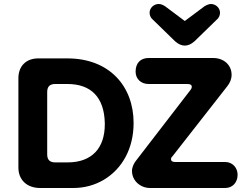

<svg xmlns="http://www.w3.org/2000/svg" viewBox="-20 -940 1224 960"><path d="M728 -877C728 -866 731 -853 744 -842L856 -733C872 -719 888 -712 904 -712C920 -712 936 -719 952 -733L1064 -842C1077 -853 1080 -866 1080 -877C1080 -900 1059 -920 1035 -920C1026 -920 1015 -916 1003 -909L904 -835L805 -909C794 -916 784 -920 773 -920C749 -920 728 -900 728 -877ZM1106 0C1142 0 1168 -27 1168 -66C1168 -102 1142 -130 1106 -130H856C842 -130 835 -135 835 -144C835 -149 837 -154 842 -158L1115 -507C1130 -525 1138 -545 1138 -566C1138 -615 1099 -650 1046 -650H723C683 -650 658 -625 658 -582C658 -546 684 -520 723 -520H918C932 -520 939 -515 939 -506C939 -501 937 -496 933 -491L658 -134C649 -122 640 -104 640 -85C640 -38 680 0 731 0ZM346 0C402 0 453 -14 499 -41C591 -96 648 -197 648 -325C648 -509 527 -648 317 -648H171C111 -648 72 -610 72 -549V-102C72 -41 114 0 181 0ZM256 -128C229 -128 216 -141 216 -168V-480C216 -507 229 -520 256 -520H317C436 -520 501 -453 504 -325C504 -323 504 -320 504 -318C504 -201 441 -128 318 -128Z"/></svg>

Font: Dongle
Style: Bold
Weight: 700
Designer: Yanghee Ryu
Foundry: Yanghee Ryu
Version: Version 2.000